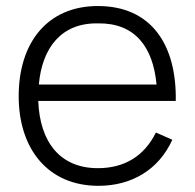

<svg xmlns="http://www.w3.org/2000/svg" viewBox="-20 -598 643 634"><path d="M106.3 -264.6H560.4C563.5 -451 479.2 -578.1 303.1 -578.1C137.5 -578.1 41.7 -458.3 41.7 -280.2C41.7 -107.3 137.5 15.6 305.2 15.6C414.6 15.6 504.2 -37.5 549 -136.5L494.8 -160.4C456.3 -82.3 390.6 -42.7 303.1 -42.7C178.1 -42.7 111.5 -129.2 106.3 -264.6ZM303.1 -520.8C425 -522.9 485.4 -443.8 496.9 -318.8H108.3C118.8 -439.6 182.3 -522.9 303.1 -520.8Z"/></svg>

Font: Manrope3 Light
Style: Regular
Weight: 300
Designer: Mikhail Sharanda
Foundry: Mikhail Sharanda
Version: Version 3.000;PS 003.000;hotconv 1.0.88;makeotf.lib2.5.64775